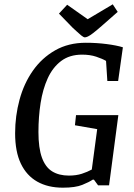

<svg xmlns="http://www.w3.org/2000/svg" viewBox="-20 -858 621 889"><path d="M271 11Q202 11 152.5 -17Q103 -45 76.5 -100.5Q50 -156 50 -241Q50 -321 70.5 -396.5Q91 -472 132.5 -531Q174 -590 235.5 -625Q297 -660 377 -660Q427 -660 473.5 -654Q520 -648 549 -639L527 -483H477L471 -576Q454 -586 425.5 -595.5Q397 -605 360 -605Q302 -605 263 -575.5Q224 -546 201 -495.5Q178 -445 168 -381Q158 -317 158 -247Q158 -173 174 -128.5Q190 -84 221.5 -64.5Q253 -45 299 -45Q333 -45 359 -53.5Q385 -62 405 -73L430 -260L327 -278L332 -325H528L485 0H434L415 -26H409Q393 -15 361 -2Q329 11 271 11ZM373 -685Q367 -685 356 -694Q345 -703 334 -713.5Q323 -724 316 -730L253 -795L291 -836L386 -769L502 -838L525 -803L451 -738Q427 -717 411.5 -705Q396 -693 387 -689Q378 -685 373 -685Z"/></svg>

Font: Faustina Medium
Style: Italic
Weight: 500
Italic angle: -8°
Designer: Alfonso Garcia
Foundry: http://www.omnibus-type.com
Version: Version 1.200